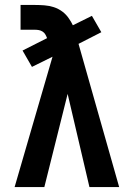

<svg xmlns="http://www.w3.org/2000/svg" viewBox="-20 -755 540 775"><path d="M39 0H159L253 -376L341 0H461L297 -578L389 -625L351 -691L274 -653Q271 -660 267 -666.5Q263 -673 259 -679Q248 -696 232 -708Q216 -720 197.5 -726Q179 -732 159.5 -733.5Q140 -735 120 -735H63V-635H120Q129 -635 137 -633.5Q145 -632 152 -627.5Q159 -623 163 -616Q167 -609 170 -601L71 -551L109 -485L192 -526L109 -241Z"/></svg>

Font: Iosevka SS09
Style: Bold
Weight: 700
Monospace: yes
Designer: Belleve Invis
Foundry: Belleve Invis
Version: Version 5.2.1; ttfautohint (v1.8.3)